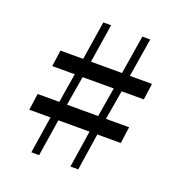

<svg xmlns="http://www.w3.org/2000/svg" viewBox="-137 -889 955 1008"><g transform="rotate(20 341.0 -385.0)"><path d="M179.5 -206.5H61L74 -299H195L221.5 -463H96L108.5 -554H235.5L269.5 -770H313L279 -554H452.5L487.5 -770H531.5L496.5 -554H620L607.5 -463H483.5L455.5 -299H585L572 -206.5H441L409.5 0H366L397.5 -206.5H223.5L191 0H147.5ZM412 -299 439.5 -463H265.5L238 -299Z"/></g></svg>

Font: Merriweather 96pt
Style: Bold
Weight: 700
Version: Version 2.100